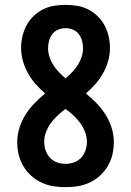

<svg xmlns="http://www.w3.org/2000/svg" viewBox="-20 -763 540 791"><path d="M250 8Q224 8 199 4Q174 0 150.5 -11Q127 -22 108 -39.5Q89 -57 76 -79Q63 -101 57 -126Q51 -151 51 -177Q51 -207 60 -236Q69 -265 85 -290.5Q101 -316 122 -337.5Q143 -359 166 -378Q145 -396 127 -416.5Q109 -437 95.5 -461Q82 -485 74.5 -511.5Q67 -538 67 -566Q67 -590 72.5 -613.5Q78 -637 89 -658Q100 -679 117.5 -696Q135 -713 156.5 -724Q178 -735 202 -739Q226 -743 250 -743Q274 -743 298 -739Q322 -735 343.5 -724Q365 -713 382.5 -696Q400 -679 411 -658Q422 -637 427.5 -613.5Q433 -590 433 -566Q433 -538 425.5 -511.5Q418 -485 404.5 -461Q391 -437 373 -416.5Q355 -396 334 -378Q357 -359 378 -337.5Q399 -316 415 -290.5Q431 -265 440 -236Q449 -207 449 -177Q449 -151 443 -126Q437 -101 424 -79Q411 -57 392 -39.5Q373 -22 349.5 -11Q326 0 301 4Q276 8 250 8ZM250 -440Q264 -452 277 -465.5Q290 -479 300 -494.5Q310 -510 316 -528Q322 -546 322 -564Q322 -580 318 -595Q314 -610 304.5 -622.5Q295 -635 280 -641Q265 -647 250 -647Q235 -647 220 -641Q205 -635 195.5 -622.5Q186 -610 182 -595Q178 -580 178 -564Q178 -546 184 -528Q190 -510 200 -494.5Q210 -479 223 -465.5Q236 -452 250 -440ZM250 -88Q268 -88 285 -94Q302 -100 314 -113Q326 -126 332 -143Q338 -160 338 -178Q338 -199 330.5 -219Q323 -239 310.5 -256Q298 -273 282.5 -287.5Q267 -302 250 -314Q233 -302 217.5 -287.5Q202 -273 189.5 -256Q177 -239 169.5 -219Q162 -199 162 -178Q162 -160 168 -143Q174 -126 186 -113Q198 -100 215 -94Q232 -88 250 -88Z"/></svg>

Font: Iosevka Fixed
Style: Bold
Weight: 700
Monospace: yes
Designer: Belleve Invis
Foundry: Belleve Invis
Version: Version 32.3.0